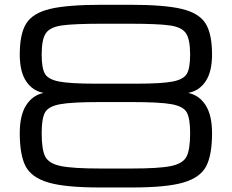

<svg xmlns="http://www.w3.org/2000/svg" viewBox="-20 -786 991 821"><path d="M528.8 -684.6H422.4Q294.9 -684.6 244.4 -677.2Q193.8 -669.9 176 -643.8Q158.2 -617.7 158.2 -552.7Q158.2 -495.1 171.9 -470.9Q185.5 -446.8 231.9 -437.5Q278.3 -428.2 388.2 -428.2H563Q672.9 -428.2 719.2 -437.5Q765.6 -446.8 779.3 -470.9Q793 -495.1 793 -552.7Q793 -617.7 775.1 -643.8Q757.3 -669.9 706.8 -677.2Q656.2 -684.6 528.8 -684.6ZM166.5 -388.7Q119.1 -397.5 91.8 -438.5Q64.5 -479.5 64.5 -552.7Q64.5 -641.6 92.3 -685.8Q120.1 -730 193.8 -747.8Q267.6 -765.6 417.5 -765.6H533.7Q683.6 -765.6 757.3 -747.8Q831.1 -730 858.9 -685.8Q886.7 -641.6 886.7 -552.7Q886.7 -479.5 859.4 -438.5Q832 -397.5 784.7 -388.7Q832 -378.9 859.4 -335.9Q886.7 -293 886.7 -216.8Q886.7 -123 861.6 -75Q836.4 -26.9 764.4 -5.6Q692.4 15.6 545.9 15.6H405.3Q258.8 15.6 186.8 -5.6Q114.7 -26.9 89.6 -75Q64.5 -123 64.5 -216.8Q64.5 -293 91.8 -335.9Q119.1 -378.9 166.5 -388.7ZM543.5 -349.6H407.7Q286.6 -349.6 236.8 -340.3Q187 -331.1 172.6 -305.4Q158.2 -279.8 158.2 -216.8Q158.2 -146.5 173.3 -116.7Q188.5 -86.9 239 -76.2Q289.6 -65.4 410.2 -65.4H541Q661.6 -65.4 712.2 -76.2Q762.7 -86.9 777.8 -116.7Q793 -146.5 793 -216.8Q793 -279.8 778.6 -305.4Q764.2 -331.1 714.4 -340.3Q664.6 -349.6 543.5 -349.6Z"/></svg>

Font: Gyrochrome
Style: Regular
Weight: 400
Designer: David Moles
Foundry: David Moles
Version: Version 1.005;Glyphs 3.2.3 (3260)